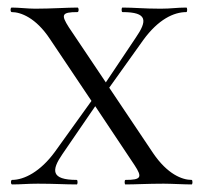

<svg xmlns="http://www.w3.org/2000/svg" viewBox="-20 -488 539 508"><path d="M487 -12C462 -12 423 -27 385 -83L269 -256L359 -382C399 -437 440 -456 473 -456C476 -456 476 -468 473 -468C447 -468 434 -465 405 -465C359 -465 336 -468 304 -468C301 -468 301 -456 304 -456C371 -456 370 -433 339 -388L260 -270L162 -416C141 -449 143 -456 185 -456C189 -456 189 -468 185 -468C158 -468 116 -465 73 -465C53 -465 30 -468 11 -468C7 -468 7 -456 11 -456C35 -456 75 -441 112 -385L222 -221L125 -86C87 -34 44 -12 12 -12C8 -12 8 0 12 0C37 0 51 -2 80 -2C125 -2 151 0 183 0C186 0 186 -12 183 -12C114 -12 116 -38 145 -80L232 -207L336 -51C357 -19 354 -12 312 -12C309 -12 309 0 312 0C339 0 370 -2 413 -2C433 -2 467 0 487 0C490 0 490 -12 487 -12Z"/></svg>

Font: Cormorant SC
Style: Regular
Weight: 400
Designer: Christian Thalmann (Catharsis Fonts)
Version: Version 1.000;PS 001.000;hotconv 1.0.70;makeotf.lib2.5.58329